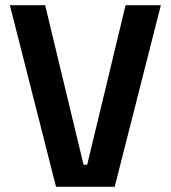

<svg xmlns="http://www.w3.org/2000/svg" viewBox="-20 -720 658 740"><path d="M422 0H196L18 -700H154L302 -85H316L464 -700H600Z"/></svg>

Font: Rootstock Sans Headline
Style: Bold
Weight: 700
Designer: Florian Karsten
Foundry: Florian Karsten
Version: Version 2.000;FEAKit 1.0